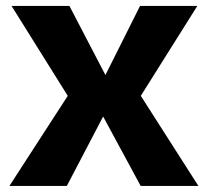

<svg xmlns="http://www.w3.org/2000/svg" viewBox="-20 -612 692 632"><path d="M11 0H200L319.5 -228.5L443 0H633L443.5 -296.5L629.5 -592.5H441L327 -365L208.5 -592.5H18L203 -296.5Z"/></svg>

Font: Anybody Thin
Style: Bold
Weight: 700
Version: Version 1.113;gftools[0.9.25]